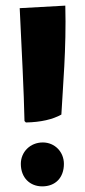

<svg xmlns="http://www.w3.org/2000/svg" viewBox="-20 -656 303 682"><path d="M72 -221C126 -222 167 -232 198 -249C203 -345 216 -483 212 -636L50 -627C57 -481 65 -328 67 -226ZM130 6C177 6 207 -25 207 -74C207 -116 175 -150 132 -150C87 -150 54 -116 54 -74C54 -24 87 6 130 6Z"/></svg>

Font: FilmFarsi Display
Style: Regular
Weight: 400
Designer: Borna Izadpanah
Foundry: Borna Izadpanah
Version: Version 1.000;PS 001.000;hotconv 1.0.88;makeotf.lib2.5.64775